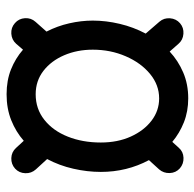

<svg xmlns="http://www.w3.org/2000/svg" viewBox="-24 -552 613 606"><g transform="rotate(-90 283.0 -248.5)"><path d="M513.2 12.7Q499 24.9 479.7 23.4Q460.4 22 448.2 7.8L423.8 -20Q395 6.8 357.9 22.7Q320.8 38.6 275.9 38.6Q234.9 38.6 200.4 24.9Q166 11.2 138.7 -11.7L120.1 8.8Q107.9 22.9 88.6 23.7Q69.3 24.4 55.2 12.2Q41 -0.5 40.3 -19.8Q39.6 -39.1 51.8 -53.2L81.1 -85.4Q43.9 -155.3 43.9 -237.3Q43.9 -280.3 54 -324.2Q64 -368.2 84.5 -406.7L51.8 -442.4Q39.1 -456.5 39.8 -475.8Q40.5 -495.1 54.2 -507.8Q68.4 -520.5 87.6 -519.8Q106.9 -519 119.6 -504.9L142.1 -480.5Q170.4 -505.4 207 -520Q243.7 -534.7 289.1 -534.7Q332.5 -534.7 367.4 -520.8Q402.3 -506.8 429.7 -482.9L448.2 -504.4Q460.9 -518.6 480.2 -519.8Q499.5 -521 513.7 -508.3Q527.8 -496.1 529.1 -476.8Q530.3 -457.5 517.6 -443.4L486.8 -408.7Q504.4 -374.5 512.9 -336.9Q521.5 -299.3 521.5 -262.7Q521.5 -220.7 511.2 -177.5Q501 -134.3 480.5 -95.7L518.1 -52.2Q530.3 -38.1 528.8 -18.8Q527.3 0.5 513.2 12.7ZM289.1 -442.9Q242.7 -442.9 208.3 -415.5Q173.8 -388.2 155.3 -341.6Q136.7 -294.9 136.7 -237.3Q136.7 -184.1 155.5 -142.6Q174.3 -101.1 205.8 -77.1Q237.3 -53.2 275.9 -53.2Q318.4 -53.2 353.3 -82Q388.2 -110.8 408.9 -158.7Q429.7 -206.5 429.7 -262.7Q429.7 -312 412.1 -353Q394.5 -394 362.8 -418.5Q331.1 -442.9 289.1 -442.9Z"/></g></svg>

Font: Mikhak-DS2-FD Medium
Style: Regular
Weight: 500
Designer: Amin Abedi
Version: Version 3.4